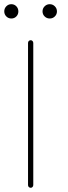

<svg xmlns="http://www.w3.org/2000/svg" viewBox="-28 -891 322 911"><path d="M105 -13.2Q105 -7.3 108.6 -3.7Q112.3 0 118.2 0Q122.6 0 126.2 -3.7Q129.9 -7.3 129.9 -13.2V-687Q129.9 -692.9 126.2 -696.5Q122.6 -700.2 118.2 -700.2Q112.3 -700.2 108.6 -696.5Q105 -692.9 105 -687ZM2 -813Q-7.8 -822.8 -7.8 -836.9Q-7.8 -851.1 2 -861.1Q11.7 -871.1 25.9 -871.1Q40 -871.1 49.6 -861.1Q59.1 -851.1 59.1 -836.9Q59.1 -822.8 49.6 -813Q40 -803.2 25.9 -803.2Q11.7 -803.2 2 -813ZM183.8 -813Q173.8 -822.8 173.8 -836.9Q173.8 -851.1 183.8 -861.1Q193.8 -871.1 208 -871.1Q222.2 -871.1 232.2 -861.1Q242.2 -851.1 242.2 -836.9Q242.2 -822.8 232.2 -813Q222.2 -803.2 208 -803.2Q193.8 -803.2 183.8 -813Z"/></svg>

Font: Quicksand
Style: Light
Weight: 300
Designer: Andrew Paglinawan
Foundry: Andrew Paglinawan
Version: 1.002